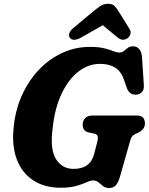

<svg xmlns="http://www.w3.org/2000/svg" viewBox="-20 -954 766 989"><path d="M443 -712.5Q488.5 -712.5 517.2 -705.2Q546 -698 563.5 -690.8Q581 -683.5 592.5 -683.5Q608.5 -683.5 618.2 -691.5Q628 -699.5 638.2 -707.5Q648.5 -715.5 665.5 -715.5Q685 -715.5 697.2 -701.2Q709.5 -687 711.5 -658.5L721 -515Q722.5 -491.5 711.2 -480Q700 -468.5 684.5 -466.5Q647.5 -463 633.5 -500.5L619 -542Q603.5 -587.5 572.5 -606.2Q541.5 -625 495.5 -625Q434.5 -625 383 -584.5Q331.5 -544 296.8 -470Q262 -396 251.5 -296Q236.5 -184.5 268.5 -134.2Q300.5 -84 359 -84Q445.5 -84 465 -161L481 -223.5Q486 -242 483.2 -252Q480.5 -262 466.5 -265.5L434 -272.5Q419 -276.5 412.5 -287Q406 -297.5 406 -311.5Q406 -333 419.2 -346Q432.5 -359 457.5 -359H683Q709.5 -359 718 -347.2Q726.5 -335.5 726.5 -318Q726.5 -300.5 716.2 -289Q706 -277.5 693 -271L676.5 -263.5Q665 -258 659.5 -250Q654 -242 650 -227L599 -47.5Q589.5 -13.5 576.5 0.5Q563.5 14.5 541.5 14.5Q523 14.5 510.8 4.8Q498.5 -5 487.2 -14.8Q476 -24.5 460 -24.5Q446 -24.5 425.5 -15Q405 -5.5 373 3.8Q341 13 292.5 13Q209.5 13 151.5 -24.8Q93.5 -62.5 66.8 -132.5Q40 -202.5 50.5 -299.5Q59 -387.5 93 -463Q127 -538.5 180.2 -594.5Q233.5 -650.5 300.8 -681.5Q368 -712.5 443 -712.5ZM398.5 -761Q357.5 -738.5 341 -758Q333.5 -766.5 336.5 -780.2Q339.5 -794 357 -809L456.5 -892Q479 -911 496.5 -922.8Q514 -934.5 536 -934.5Q558.5 -934.5 570 -923Q581.5 -911.5 593 -892L647 -805Q656 -790.5 651.5 -777.5Q647 -764.5 637 -757.5Q612.5 -739.5 585.5 -761L509.5 -824Z"/></svg>

Font: Fraunces 72pt S100
Style: Bold Italic
Weight: 700
Italic angle: -16°
Version: Version 1.000; ttfautohint (v1.8.3)